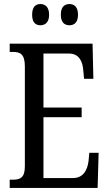

<svg xmlns="http://www.w3.org/2000/svg" viewBox="-20 -930 539 950"><path d="M324 -805C346 -805 366 -818 366 -857C366 -897 346 -910 324 -910C300 -910 281 -897 281 -857C281 -818 300 -805 324 -805ZM180 -805C202 -805 223 -818 223 -857C223 -897 202 -910 180 -910C157 -910 139 -897 139 -857C139 -818 157 -805 180 -805ZM28 0H463L468 -174H422L418 -132C412 -88 392 -49 341 -49H195V-350H384V-398H195V-665H322C371 -665 389 -626 392 -582L396 -540H442L438 -714H28V-673H45C78 -673 103 -664 103 -602V-107C103 -52 81 -41 45 -41H28Z"/></svg>

Font: Noto Serif Ethiopic XCn
Style: Regular
Weight: 400
Width: 2
Designer: Monotype Design Team
Foundry: Monotype Imaging Inc.
Version: Version 2.102